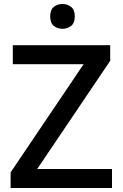

<svg xmlns="http://www.w3.org/2000/svg" viewBox="-20 -940 614 960"><path d="M540 0H33V-78L398 -619H44V-714H531V-636L166 -95H540ZM293 -920Q317 -920 335.5 -905.5Q354 -891 354 -858Q354 -825 335.5 -810.5Q317 -796 293 -796Q267 -796 249 -810.5Q231 -825 231 -858Q231 -891 249 -905.5Q267 -920 293 -920Z"/></svg>

Font: Noto Sans Sora Sompeng Medium
Style: Regular
Weight: 500
Designer: Monotype Design Team. David Williams.
Foundry: Monotype Imaging Inc.
Version: Version 2.101; ttfautohint (v1.8.4.7-5d5b)